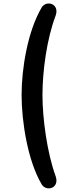

<svg xmlns="http://www.w3.org/2000/svg" viewBox="-20 -869 384 1076"><path d="M214 165C241 207 315 186 292 119C244 -12 218 -205 218 -337C218 -469 242 -651 292 -782C315 -848 241 -870 214 -828C135 -694 101 -485 101 -337C101 -189 135 32 214 165Z"/></svg>

Font: SN Pro Medium
Style: Regular
Weight: 500
Designer: Tobias Whetton
Foundry: Supernotes
Version: Version 1.003;Glyphs 3.3 (3324)